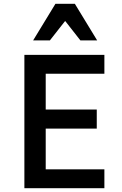

<svg xmlns="http://www.w3.org/2000/svg" viewBox="-20 -988 640 1008"><path d="M108 0H528V-99H220V-313H488V-413H220V-601H528V-700H108ZM154 -776H242L322 -878L402 -776H490L373 -968H271Z"/></svg>

Font: CommitMono
Style: 600Regular
Weight: 600
Monospace: yes
Designer: Eigil Nikolajsen
Foundry: Eigil Nikolajsen
Version: Version 1.143